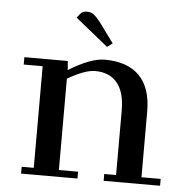

<svg xmlns="http://www.w3.org/2000/svg" viewBox="-48 -678 701 725"><g transform="rotate(5 302.5 -315.5)"><path d="M32.2 -411.1V-439H196.8L199.2 -411.1V-404.8Q283.2 -456.1 335 -456.1Q422.4 -456.1 467.3 -410.2Q512.2 -364.3 512.2 -274.9V-25.9H585V0H371.1V-25.9H416V-270Q416 -340.3 386.7 -375.2Q357.4 -410.2 303.2 -410.2Q264.6 -410.2 199.2 -372.1V-25.9H272V0H58.1V-25.9H104V-411.1ZM215.8 -605 231 -624Q240.7 -630.9 252.9 -630.9Q267.1 -630.9 277.6 -623.5Q288.1 -616.2 303.2 -597.2L359.9 -520L339.8 -504.9Z"/></g></svg>

Font: Dehuti Alt
Style: Bold
Weight: 700
Version: Version 1.2